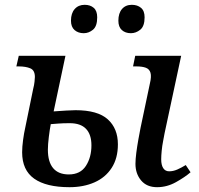

<svg xmlns="http://www.w3.org/2000/svg" viewBox="-20 -768 828 798"><path d="M269 10Q172 10 122 -25.5Q72 -61 72 -135Q72 -158 76 -187Q80 -216 84 -233L118 -399Q122 -414 123.5 -428.5Q125 -443 125 -448Q125 -476 106 -484Q87 -492 58 -492H48L58 -536H252L203 -305Q231 -307 255.5 -308.5Q280 -310 294 -310Q386 -310 428 -272Q470 -234 470 -168Q470 -110 444 -70Q418 -30 372.5 -10Q327 10 269 10ZM266 -43Q314 -43 337 -78.5Q360 -114 360 -164Q360 -209 337.5 -232.5Q315 -256 270 -256Q243 -256 223 -254.5Q203 -253 191 -252Q187 -232 183 -199.5Q179 -167 179 -146Q179 -95 201 -69Q223 -43 266 -43ZM633 10Q590 10 566.5 -18Q543 -46 543 -87Q543 -106 546.5 -133Q550 -160 555 -188Q560 -216 564 -236L603 -421Q610 -450 605.5 -465.5Q601 -481 586 -486.5Q571 -492 547 -492H533L542 -536H733L664 -214Q662 -202 658 -182Q654 -162 652 -141Q650 -120 650 -106Q650 -82 658.5 -69Q667 -56 683 -56Q700 -56 717 -63.5Q734 -71 752 -82L772 -52Q749 -32 711.5 -11Q674 10 633 10ZM524 -630Q501 -630 486.5 -643Q472 -656 472 -682Q472 -713 487 -730.5Q502 -748 528 -748Q551 -748 566 -735.5Q581 -723 581 -696Q581 -659 563 -644.5Q545 -630 524 -630ZM328 -630Q305 -630 290 -643Q275 -656 275 -682Q275 -713 290.5 -730.5Q306 -748 332 -748Q355 -748 369.5 -735.5Q384 -723 384 -696Q384 -659 366.5 -644.5Q349 -630 328 -630Z"/></svg>

Font: ET Text
Style: Italic
Weight: 470
Italic angle: -12°
Designer: Monotype Design Team
Foundry: Monotype Imaging Inc.
Version: Version 2.009